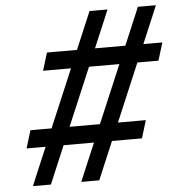

<svg xmlns="http://www.w3.org/2000/svg" viewBox="-54 -791 802 862"><g transform="rotate(-5 347.5 -359.5)"><path d="M575.1 -491 464.7 -230H550.3H590.3L565.9 -150H525.9H430.8L373.3 -14L358.6 21H277.6L296.3 -24L349.7 -150H212.8L155.3 -14L140.6 21H59.6L78.3 -24L131.7 -150H85.9H45.9L70.3 -230H110.3H165.5L276 -491H190.1H150.1L174.6 -571H214.6H309.8L366.5 -705L381.2 -740H462.2L443.5 -695L391 -571H527.8L584.5 -705L599.2 -740H680.2L661.5 -695L609 -571H654.6H694.6L670.1 -491H630.1ZM494 -491H357.1L246.7 -230H383.5Z"/></g></svg>

Font: Nordica Plus
Style: NordicaClassicLightObl
Weight: 300
Version: Version 1.01